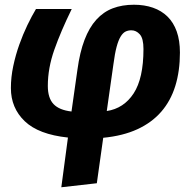

<svg xmlns="http://www.w3.org/2000/svg" viewBox="-20 -569 812 811"><path d="M182 -206Q182 -155 206 -129.5Q230 -104 282 -98L307 -274Q317 -348 337 -400.5Q357 -453 387 -486Q417 -519 456.5 -534Q496 -549 546 -549Q590 -549 626 -536.5Q662 -524 687.5 -499Q713 -474 726.5 -436Q740 -398 740 -347Q740 -269 720.5 -206Q701 -143 661 -97Q621 -51 560 -23Q499 5 416 13L389 205L239 222L267 12Q143 -1 84.5 -57Q26 -113 26 -197Q26 -243 36 -290Q46 -337 61.5 -380.5Q77 -424 95.5 -462.5Q114 -501 132 -531H283Q237 -437 209.5 -359Q182 -281 182 -206ZM431 -100Q503 -111 544.5 -174.5Q586 -238 586 -362Q586 -407 570.5 -424Q555 -441 535 -441Q521 -441 510 -435.5Q499 -430 489.5 -414.5Q480 -399 472.5 -371Q465 -343 459 -297Z"/></svg>

Font: Szlgxwxxxixliatcpuztgldltzi
Style: Regular
Weight: 700
Italic angle: -8°
Designer: Carrois Corporate & Edenspiekermann
Foundry: Carrois Corporate GbR & Edenspiekermann AG
Version: Version 2.001